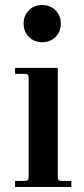

<svg xmlns="http://www.w3.org/2000/svg" viewBox="-20 -744 336 764"><path d="M40 0V-24H78Q87 -24 90.5 -27.5Q94 -31 94 -40V-434Q94 -443 90.5 -446.5Q87 -450 78 -450H40V-474H210V-40Q210 -31 213.5 -27.5Q217 -24 226 -24H264V0ZM95 -597Q74 -618 74 -650Q74 -682 95 -703Q116 -724 148 -724Q180 -724 201 -703Q222 -682 222 -650Q222 -618 201 -597Q180 -576 148 -576Q116 -576 95 -597Z"/></svg>

Font: Old Standard TT
Style: Bold
Weight: 700
Designer: Alexey Kryukov <alexios@thessalonica.org.ru>
Version: Version 2.2